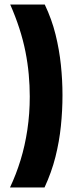

<svg xmlns="http://www.w3.org/2000/svg" viewBox="-20 -728 335 845"><path d="M25 -708H177Q208 -643 224.5 -576Q241 -509 248 -442Q255 -375 255 -309Q255 -242 248 -173.5Q241 -105 224 -37.5Q207 30 176 97H24Q51 40 70.5 -23.5Q90 -87 100.5 -157.5Q111 -228 111 -303Q111 -351 106.5 -400.5Q102 -450 92 -500.5Q82 -551 65 -603.5Q48 -656 25 -708Z"/></svg>

Font: Bricolage Grotesque 24pt Condensed
Style: Bold
Weight: 700
Width: 3
Designer: Mathieu Triay
Foundry: Atelier Triay
Version: Version 1.001;gftools[0.9.33.dev8+g029e19f]